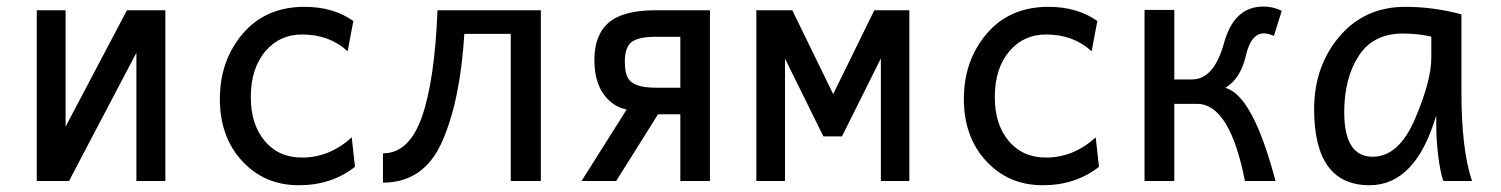

<svg xmlns="http://www.w3.org/2000/svg" viewBox="-20 -543 4503 576"><path d="M90.3 0V-512.2H176.8V-163.1L360.8 -512.2H476.1V0H389.2V-384.8L187 0Z M876.5 12.7Q773.4 12.7 706.5 -59.8Q639.6 -132.3 639.6 -246.1Q639.6 -361.3 708.3 -441.9Q776.9 -522.5 893.6 -522.5Q980 -522.5 1040 -480L1022.9 -389.2Q968.3 -439.5 886.2 -439.5Q819.3 -439.5 776.9 -390.1Q732.4 -338.4 732.4 -251.5Q732.4 -169.9 774.2 -120.1Q815.9 -70.3 886.2 -70.3Q968.3 -70.3 1035.2 -130.9L1044.9 -42.5Q974.6 12.7 876.5 12.7Z M1128.9 4.9V-83Q1207.5 -83 1245.8 -192.6Q1284.2 -302.2 1292.5 -512.2H1602.5V0H1512.2V-441.4H1373Q1360.8 -241.2 1306.4 -118.2Q1252 4.9 1128.9 4.9Z M1724.6 0 1859.9 -214.4Q1816.4 -223.6 1789.8 -262Q1763.2 -300.3 1763.2 -363.3Q1763.2 -438.5 1806.4 -475.3Q1849.6 -512.2 1945.8 -512.2H2109.9V0H2021V-200.2H1954.1L1828.6 0ZM1950.7 -279.8H2021V-432.6H1946.3Q1896 -432.6 1875.2 -417.2Q1854.5 -401.9 1854.5 -358.4Q1854.5 -326.7 1862.8 -310.8Q1871.1 -294.9 1891.6 -287.4Q1912.1 -279.8 1950.7 -279.8Z M2708 0H2622.6V-367.7L2505.9 -133.8H2450.2L2335 -367.2V0H2249V-512.2H2356.9L2479.5 -260.7L2603 -512.2H2708Z M3108.4 12.7Q3005.4 12.7 2938.5 -59.8Q2871.6 -132.3 2871.6 -246.1Q2871.6 -361.3 2940.2 -441.9Q3008.8 -522.5 3125.5 -522.5Q3211.9 -522.5 3272 -480L3254.9 -389.2Q3200.2 -439.5 3118.2 -439.5Q3051.3 -439.5 3008.8 -390.1Q2964.4 -338.4 2964.4 -251.5Q2964.4 -169.9 3006.1 -120.1Q3047.9 -70.3 3118.2 -70.3Q3200.2 -70.3 3267.1 -130.9L3276.9 -42.5Q3206.5 12.7 3108.4 12.7Z M3806.6 0H3714.8Q3669.4 -231.4 3571.3 -231.4H3502.9V0H3413.6V-513.2H3502.9V-304.7H3556.2Q3622.1 -304.7 3652.1 -414.1Q3682.1 -523.4 3770 -523.4Q3798.8 -523.4 3825.2 -510.7L3801.8 -435.5Q3783.7 -442.9 3771.5 -442.9Q3732.9 -442.9 3717.3 -375Q3701.7 -307.1 3655.8 -279.3Q3738.3 -258.3 3806.6 0Z M4098.1 -72.8Q4176.8 -72.8 4225.3 -187Q4273.9 -301.3 4273.9 -369.1V-433.1Q4233.4 -442.4 4188.5 -442.4Q4099.6 -442.4 4056.2 -375.5Q4012.7 -308.6 4012.7 -206.1Q4012.7 -72.8 4098.1 -72.8ZM4088.4 12.7Q3922.4 12.7 3922.4 -215.8Q3922.4 -343.8 3998 -433.1Q4073.7 -522.5 4195.8 -522.5Q4280.8 -522.5 4364.3 -500V-266.1Q4364.3 -94.7 4396 0H4310.5Q4305.2 -12.2 4301.3 -33.2Q4293.5 -72.3 4290 -125.5Q4288.6 -149.4 4288.6 -196.3Q4226.6 12.7 4088.4 12.7Z"/></svg>

Font: Cadman
Style: Regular
Weight: 400
Designer: Paul James MIller
Foundry: High-Logic / Made with FontCreator
Version: Version 2.114;March 28, 2021;FontCreator 13.0.0.2683 64-bit